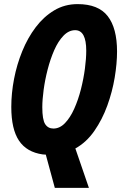

<svg xmlns="http://www.w3.org/2000/svg" viewBox="-20 -745 594 935"><path d="M203 8Q195 8 188 7Q110 -4 72.5 -60Q35 -116 35 -224Q35 -291 48.5 -361Q62 -431 88.5 -496Q115 -561 154 -612.5Q193 -664 244 -694.5Q295 -725 358 -725Q459 -725 504.5 -666.5Q550 -608 550 -494Q550 -436 538.5 -367Q527 -298 502.5 -230.5Q478 -163 439.5 -107.5Q401 -52 347 -22L413 170H247ZM240 -119Q271 -119 296.5 -145.5Q322 -172 341.5 -215.5Q361 -259 374 -310Q387 -361 393.5 -410.5Q400 -460 400 -498Q400 -598 346 -598Q315 -598 289 -571Q263 -544 244 -500.5Q225 -457 212 -406.5Q199 -356 192.5 -307.5Q186 -259 186 -223Q186 -162 200 -140.5Q214 -119 240 -119Z"/></svg>

Font: Noto Sans ExtraCondensed ExtraBold
Style: Italic
Weight: 800
Width: 2
Italic angle: -12°
Designer: Monotype Design Team
Foundry: Monotype Imaging Inc.
Version: Version 2.013; ttfautohint (v1.8.4.7-5d5b)